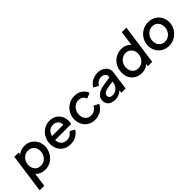

<svg xmlns="http://www.w3.org/2000/svg" viewBox="189 -1987 3417 3417"><g transform="rotate(-45 1897.5 -278.5)"><path d="M1 200 104 -541H213L206 -496Q272 -553 369 -553Q444 -553 501.5 -518Q559 -483 592 -423.5Q625 -364 625 -290Q625 -228 602.5 -173.5Q580 -119 541 -77Q502 -35 449 -11.5Q396 12 335 12Q279 12 231 -8Q183 -28 153 -65L117 200ZM326 -93Q378 -93 419 -119.5Q460 -146 483.5 -190.5Q507 -235 507 -289Q507 -358 464.5 -403Q422 -448 354 -448Q302 -448 261.5 -421.5Q221 -395 198.5 -351Q176 -307 176 -254Q176 -183 218 -138Q260 -93 326 -93Z M974 12Q896 12 837.5 -22.5Q779 -57 746.5 -117Q714 -177 714 -252Q714 -314 735.5 -368.5Q757 -423 795.5 -464.5Q834 -506 885.5 -529.5Q937 -553 998 -553Q1077 -553 1131 -519.5Q1185 -486 1213.5 -431Q1242 -376 1242 -310Q1242 -293 1239 -273.5Q1236 -254 1233 -238H830Q831 -167 872 -127.5Q913 -88 976 -88Q1026 -88 1062.5 -111Q1099 -134 1122 -169L1212 -120Q1183 -63 1119 -25.5Q1055 12 974 12ZM997 -458Q932 -458 893.5 -422.5Q855 -387 840 -328H1124Q1127 -384 1091 -421Q1055 -458 997 -458Z M1589 12Q1513 12 1454.5 -22.5Q1396 -57 1362.5 -117Q1329 -177 1329 -253Q1329 -316 1351.5 -370.5Q1374 -425 1414.5 -466Q1455 -507 1508.5 -530Q1562 -553 1624 -553Q1709 -553 1772 -510.5Q1835 -468 1856 -399L1755 -357Q1741 -399 1706 -423.5Q1671 -448 1623 -448Q1571 -448 1531.5 -420.5Q1492 -393 1469.5 -349Q1447 -305 1447 -253Q1447 -183 1488 -138Q1529 -93 1593 -93Q1643 -93 1682 -119Q1721 -145 1742 -189L1839 -139Q1809 -72 1741.5 -30Q1674 12 1589 12Z M2095 12Q2045 12 2005 -4.5Q1965 -21 1941.5 -54Q1918 -87 1918 -136Q1918 -210 1973 -255Q2028 -300 2117 -315L2299 -344L2302 -360Q2308 -406 2276.5 -430.5Q2245 -455 2202 -455Q2155 -455 2118 -430.5Q2081 -406 2062 -368L1971 -420Q2001 -480 2065.5 -516.5Q2130 -553 2209 -553Q2272 -553 2321.5 -527.5Q2371 -502 2397 -457.5Q2423 -413 2415 -355L2365 0H2257L2264 -54Q2196 12 2095 12ZM2036 -142Q2036 -111 2058.5 -94Q2081 -77 2118 -77Q2161 -77 2196.5 -97.5Q2232 -118 2255 -152Q2278 -186 2284 -228L2287 -254L2135 -228Q2090 -220 2063 -198Q2036 -176 2036 -142Z M2768 12Q2692 12 2634.5 -21Q2577 -54 2545 -112.5Q2513 -171 2513 -247Q2513 -336 2552.5 -405Q2592 -474 2659 -513.5Q2726 -553 2807 -553Q2866 -553 2911.5 -532Q2957 -511 2987 -474L3026 -757H3140L3034 0H2926L2932 -49Q2900 -19 2857.5 -3.5Q2815 12 2768 12ZM2781 -93Q2833 -93 2874 -119.5Q2915 -146 2938.5 -190.5Q2962 -235 2962 -289Q2962 -334 2943 -370Q2924 -406 2890 -427Q2856 -448 2812 -448Q2759 -448 2718.5 -421.5Q2678 -395 2654.5 -350.5Q2631 -306 2631 -252Q2631 -182 2672.5 -137.5Q2714 -93 2781 -93Z M3451 12Q3376 12 3315.5 -22Q3255 -56 3219 -116.5Q3183 -177 3183 -255Q3183 -317 3206 -371Q3229 -425 3270.5 -466Q3312 -507 3366 -530Q3420 -553 3482 -553Q3558 -553 3618.5 -519Q3679 -485 3714.5 -425Q3750 -365 3750 -288Q3750 -225 3726.5 -171Q3703 -117 3662 -75.5Q3621 -34 3567 -11Q3513 12 3451 12ZM3452 -93Q3503 -93 3544 -119.5Q3585 -146 3608.5 -191Q3632 -236 3632 -289Q3632 -335 3613 -371Q3594 -407 3560 -427.5Q3526 -448 3482 -448Q3430 -448 3389 -421.5Q3348 -395 3324.5 -351Q3301 -307 3301 -253Q3301 -183 3343 -138Q3385 -93 3452 -93Z"/></g></svg>

Font: Plus Jakarta Sans SemiBold
Style: Italic
Weight: 600
Italic angle: -8°
Designer: Gumpita Rahayu
Foundry: Tokotype
Version: Version 2.071; ttfautohint (v1.8.4.7-5d5b);gftools[0.9.29]